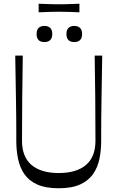

<svg xmlns="http://www.w3.org/2000/svg" viewBox="-20 -998 630 1029"><path d="M294.7 10.9Q224.4 10.9 179.7 -9.2Q135 -29.3 110.6 -64.8Q86.3 -100.3 76.8 -146.5Q67.3 -192.7 67.3 -244Q67.3 -259.9 67.3 -292.9Q67.3 -325.9 66.9 -371.1Q66.4 -416.3 65.5 -470.4Q64.6 -524.4 63.6 -583.1Q62.7 -641.7 61.7 -700H102.1Q100.1 -586.3 99.1 -472.2Q98 -358.1 98 -243.6Q98 -200.3 110.7 -168Q123.4 -135.7 148.4 -114.3Q173.3 -92.9 210 -81.7Q246.7 -70.6 294.7 -70.6Q342.7 -70.6 379.5 -81.7Q416.3 -92.9 441.2 -114.3Q466.1 -135.7 478.9 -168Q491.6 -200.3 491.6 -243.6Q491.6 -358.1 490.5 -472.2Q489.4 -586.3 487.4 -700H527.9Q526.9 -641.6 525.9 -582.8Q525 -524 524.1 -469.9Q523.1 -415.7 522.7 -370.4Q522.3 -325 522.3 -291.9Q522.3 -258.9 522.3 -242.9Q522.3 -193 513.1 -147.5Q503.9 -102 479.4 -66.1Q454.9 -30.3 410.2 -9.7Q365.6 10.9 294.7 10.9ZM218.1 -772.6Q176.1 -772.6 176.1 -815.9Q176.1 -837.6 187.1 -848.4Q198.1 -859.1 218.1 -859.1Q237.9 -859.1 249 -848.3Q260.1 -837.5 260.1 -815.9Q260.1 -794.2 249.1 -783.4Q238.1 -772.6 218.1 -772.6ZM378.1 -772.6Q336.1 -772.6 336.1 -815.9Q336.1 -837.6 347.1 -848.4Q358.1 -859.1 378.1 -859.1Q397.9 -859.1 409 -848.3Q420.1 -837.5 420.1 -815.9Q420.1 -794.2 409.1 -783.4Q398.1 -772.6 378.1 -772.6ZM187.1 -932.1V-978Q213.4 -977 232 -976.4Q250.6 -975.9 265.6 -975.4Q280.7 -975 295.6 -975Q311.4 -975 326.4 -975.4Q341.4 -975.9 360.5 -976.4Q379.6 -977 405.7 -978V-932.1Q379.6 -933.3 360.5 -933.8Q341.4 -934.3 326 -934.7Q310.6 -935.1 294.7 -935.1Q279.9 -935.1 265.2 -934.7Q250.6 -934.3 232 -933.8Q213.4 -933.3 187.1 -932.1Z"/></svg>

Font: Ojuju ExtraLight
Style: Regular
Weight: 200
Designer: Chisaokwu Joboson, Mirko Velimirovic
Foundry: Udi Foundry
Version: Version 1.000